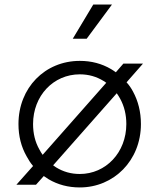

<svg xmlns="http://www.w3.org/2000/svg" viewBox="-20 -810 699 842"><path d="M360 -640 471 -790H389L299 -640ZM138 0 172 -38C179 -33 186 -29 193 -24C234 0 279 12 330 12C479 12 598 -106 598 -266C598 -319 586 -367 563 -409C555 -424 546 -437 535 -449L607 -531H521L488 -493C481 -498 474 -503 467 -507C426 -531 381 -543 330 -543C177 -543 61 -425 61 -266C61 -213 73 -166 97 -124C105 -109 114 -95 125 -82L52 0ZM167 -131C162 -138 157 -146 153 -154C134 -187 125 -225 125 -266C125 -390 214 -484 330 -484C369 -484 403 -474 434 -455C438 -452 442 -450 446 -447ZM330 -47C291 -47 257 -57 226 -76C221 -79 217 -82 213 -85L492 -401C497 -394 502 -386 507 -377C525 -344 534 -307 534 -266C534 -141 444 -47 330 -47Z"/></svg>

Font: Plus Jakarta Sans Light
Style: Regular
Weight: 300
Designer: Gumpita Rahayu
Foundry: Tokotype
Version: Version 2.071;gftools[0.9.30]